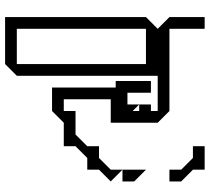

<svg xmlns="http://www.w3.org/2000/svg" viewBox="-54 -526 805 736"><g transform="rotate(90 348.0 -157.5)"><path d="M540 -495V-540H630V-495L675 -450V-405H630V-450L585 -495ZM630 -225V-315L675 -270V-225ZM225 180V-315H90V180ZM45 225V-315L90 -360L45 -405V-540H90V-405H405L450 -360V-180H360V0H405V-45H495L540 -90V-135H585L630 -180V-225L675 -180L630 -135V-90H585L540 -45V0H450L405 45H315V-225H405V-360H270V180L225 225ZM380 -289V-334H425V-289ZM290 -199V-334H335V-244H380V-289L425 -244L380 -199Z"/></g></svg>

Font: Rubik Iso
Style: Regular
Weight: 400
Designer: Hubert and Fischer, NaN
Foundry: Hubert and Fischer, NaN
Version: Version 2.200